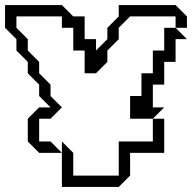

<svg xmlns="http://www.w3.org/2000/svg" viewBox="-20 -740 760 760"><path d="M135 -135 90 -180V-270L135 -315H180L135 -360V-405L90 -450V-495L45 -540V-585L0 -630V-720H225L270 -675H315V-585H360V-540L405 -585V-630L450 -675V-720H675L720 -675V-630H675V-675H495L450 -630V-585L405 -540V-495L360 -450H315V-540H270V-630H225V-675H45V-630L90 -585V-540L135 -495V-450L180 -405V-360L225 -315L180 -270H135V-180H180L225 -135ZM225 0V-180L270 -135V-45H450V-180H585V-270H630V-135H495V-45L450 0ZM495 -270V-360H540V-450H585V-540H630V-630H675L720 -585H675V-495H630V-405H585V-315H630L585 -270Z"/></svg>

Font: Rubik Iso
Style: Regular
Weight: 400
Designer: Hubert and Fischer, NaN
Foundry: Hubert and Fischer, NaN
Version: Version 2.200